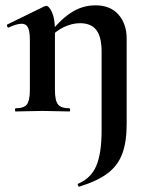

<svg xmlns="http://www.w3.org/2000/svg" viewBox="-20 -418 549 720"><path d="M277 282Q275 283 272.5 277.5Q270 272 273 271Q322 250 341.5 203Q361 156 361 71V-225Q361 -279 341.5 -305Q322 -331 280 -331Q250 -331 218.5 -316Q187 -301 168 -275L163 -287Q198 -337 242 -367.5Q286 -398 338 -398Q394 -398 424.5 -363Q455 -328 455 -273V48Q455 114 438.5 158.5Q422 203 383.5 232Q345 261 277 282ZM39 0Q36 0 36 -6Q36 -12 39 -12Q70 -12 81 -26.5Q92 -41 92 -81V-269Q92 -300 85 -314.5Q78 -329 61 -329Q52 -329 40 -325.5Q28 -322 13 -315Q9 -313 7 -319Q5 -325 7 -326L146 -394Q152 -396 153 -396Q164 -396 175 -372Q186 -348 186 -303V-81Q186 -41 197.5 -26.5Q209 -12 240 -12Q243 -12 243 -6Q243 0 240 0Q220 0 194 -1Q168 -2 139 -2Q111 -2 85 -1Q59 0 39 0Z"/></svg>

Font: Cormorant Infant Light
Style: Bold
Weight: 700
Version: Version 4.001